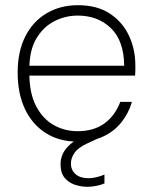

<svg xmlns="http://www.w3.org/2000/svg" viewBox="-20 -533 584 739"><path d="M278 12Q208 12 156 -21Q104 -54 76 -113.5Q48 -173 48 -254Q48 -335 77.5 -393Q107 -451 159.5 -482Q212 -513 280 -513Q354 -513 403 -480.5Q452 -448 476.5 -395.5Q501 -343 501 -281Q501 -272 501 -263Q501 -254 500 -242H80V-280H458Q457 -376 407 -424.5Q357 -473 279 -473Q231 -473 188.5 -451Q146 -429 119.5 -384Q93 -339 93 -268V-250Q93 -174 119 -124.5Q145 -75 187 -51.5Q229 -28 278 -28Q341 -28 382 -58Q423 -88 443 -141H488Q475 -97 447 -62Q419 -27 377 -7.5Q335 12 278 12ZM317 186Q292 186 268 178Q244 170 228.5 151Q213 132 213 99Q213 78 222 58.5Q231 39 252 21Q273 3 308 -12L366 -38L381 -11L318 18Q281 35 267 55Q253 75 253 96Q253 122 271 137.5Q289 153 321 153Q335 153 351.5 149Q368 145 382 139V173Q368 179 350.5 182.5Q333 186 317 186Z"/></svg>

Font: DM Sans 17pt ExtraLight
Style: Regular
Weight: 250
Version: Version 4.004;gftools[0.9.30]